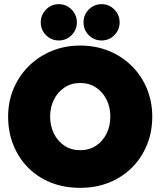

<svg xmlns="http://www.w3.org/2000/svg" viewBox="-20 -891 796 923"><path d="M221 -330.5Q221 -286 239 -249.2Q257 -212.5 289.5 -190.8Q322 -169 365.5 -169Q409.5 -169 442 -190.8Q474.5 -212.5 492.5 -249.2Q510.5 -286 510.5 -330.5Q510.5 -375 492.5 -411.5Q474.5 -448 442 -470Q409.5 -492 365.5 -492Q322 -492 289.5 -470Q257 -448 239 -411.5Q221 -375 221 -330.5ZM19 -330.5Q19 -402.5 45.2 -464.8Q71.5 -527 118.5 -573.5Q165.5 -620 228.8 -646Q292 -672 365.5 -672Q440.5 -672 503.8 -646Q567 -620 613.8 -573.5Q660.5 -527 686.2 -464.8Q712 -402.5 712 -330.5Q712 -258 687 -195.8Q662 -133.5 615.8 -86.8Q569.5 -40 506 -14Q442.5 12 365.5 12Q286.5 12 222.8 -14Q159 -40 113.5 -86.8Q68 -133.5 43.5 -195.8Q19 -258 19 -330.5ZM468.5 -696.5Q432 -696.5 406.8 -722Q381.5 -747.5 381.5 -783.5Q381.5 -819.5 406.8 -845.2Q432 -871 468.5 -871Q504.5 -871 529.8 -845.2Q555 -819.5 555 -783.5Q555 -747.5 529.8 -722Q504.5 -696.5 468.5 -696.5ZM263 -696.5Q226.5 -696.5 201.2 -722Q176 -747.5 176 -783.5Q176 -819.5 201.2 -845.2Q226.5 -871 263 -871Q299 -871 324.2 -845.2Q349.5 -819.5 349.5 -783.5Q349.5 -747.5 324.2 -722Q299 -696.5 263 -696.5Z"/></svg>

Font: League Spartan Thin Black
Style: Regular
Weight: 900
Version: Version 2.002